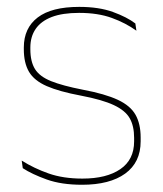

<svg xmlns="http://www.w3.org/2000/svg" viewBox="-20 -514 463 544"><path d="M212.5 9.5Q154 9.5 112.2 -5.5Q70.5 -20.5 44.5 -37.5L41.5 -59Q76.5 -37 117.8 -22.5Q159 -8 213.5 -8Q282 -8 321 -34.8Q360 -61.5 360 -113.5V-123.5Q360 -157 347.5 -179Q335 -201 302.5 -216.2Q270 -231.5 209.5 -243Q148 -254.5 112.5 -270Q77 -285.5 62.2 -310.5Q47.5 -335.5 47.5 -374.5V-379.5Q47.5 -434.5 86.8 -464.5Q126 -494.5 204.5 -494.5Q260.5 -494.5 300.2 -480Q340 -465.5 363.5 -447.5L366.5 -427Q336 -449 296.8 -463.2Q257.5 -477.5 204 -477.5Q157 -477.5 126.5 -465.8Q96 -454 81 -432Q66 -410 66 -379.5V-374.5Q66 -339.5 79.2 -318.2Q92.5 -297 125 -284Q157.5 -271 214 -260Q278 -248 313.8 -231.2Q349.5 -214.5 364 -188.8Q378.5 -163 378.5 -124.5V-113.5Q378.5 -54 334.8 -22.2Q291 9.5 212.5 9.5Z"/></svg>

Font: Anek Telugu Medium Thin
Style: Regular
Weight: 250
Version: Version 1.003